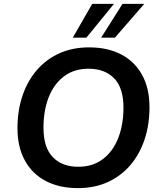

<svg xmlns="http://www.w3.org/2000/svg" viewBox="-20 -959 825 989"><path d="M381 10Q287 10 217 -26Q147 -62 108.5 -131.5Q70 -201 70 -299Q70 -389 95.5 -465Q121 -541 169 -597Q217 -653 285 -684Q353 -715 439 -715Q534 -715 603.5 -679Q673 -643 711.5 -574Q750 -505 750 -407Q750 -316 724.5 -240Q699 -164 651 -108Q603 -52 535 -21Q467 10 381 10ZM383 -100Q458 -100 510 -139.5Q562 -179 589 -248Q616 -317 616 -405Q616 -506 568 -555.5Q520 -605 436 -605Q362 -605 310 -566Q258 -527 231 -458.5Q204 -390 204 -301Q204 -199 252 -149.5Q300 -100 383 -100ZM355 -765 455 -939H567L425 -765ZM501 -765 611 -939H723L572 -765Z"/></svg>

Font: Nunito Sans 12pt ExtraLight
Style: Italic
Weight: 200
Italic angle: -9°
Designer: Vernon Adams
Foundry: Vernon Adams
Version: Version 3.101;gftools[0.9.27]